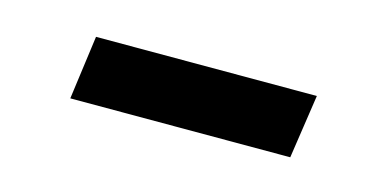

<svg xmlns="http://www.w3.org/2000/svg" viewBox="-28 -420 420 215"><g transform="rotate(15 182.0 -313.0)"><path d="M66 -350H322L311 -276H56Z"/></g></svg>

Font: Fira Sans Condensed
Style: Italic
Weight: 400
Width: 3
Italic angle: -8°
Designer: bBox Type GmbH & Carrois Corporate GbR & Edenspiekermann AG
Foundry: bBox Type GmbH & Carrois Corporate GbR & Edenspiekermann AG
Version: Version 4.301